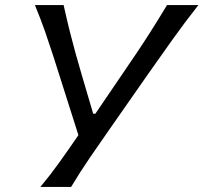

<svg xmlns="http://www.w3.org/2000/svg" viewBox="-20 -733 798 753"><path d="M138.5 0Q178.5 -48 214 -97.8Q249.5 -147.5 287.5 -203L189.5 -511.5Q173 -562.5 157 -608.5Q141 -654.5 117 -713H229.5Q243 -652.5 254 -608.8Q265 -565 276 -525.2Q287 -485.5 301 -438L345.5 -287H354L455 -435.5Q488.5 -484.5 515.8 -525Q543 -565.5 571 -609.5Q599 -653.5 635 -713H758Q707 -648.5 657 -578.5Q607 -508.5 566 -450L408.5 -224.5Q372.5 -173.5 332 -114Q291.5 -54.5 259 0Z"/></svg>

Font: Commissioner Flair
Style: Italic
Weight: 400
Italic angle: -12°
Designer: Kostas Bartsokas
Foundry: Kostas Bartsokas
Version: Version 1.000; ttfautohint (v1.8.3)